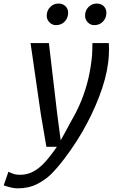

<svg xmlns="http://www.w3.org/2000/svg" viewBox="-112 -795 648 1061"><path d="M-14.9 245.9Q-32 245.9 -53.8 240.6Q-75.5 235.4 -91.5 229.1L-65.5 154.1Q-54.3 159.7 -38.5 165.4Q-22.7 171 -1.7 171Q39 171 72.7 152.7Q106.4 134.4 137.7 99.7Q169.1 65 202.4 16.1H144.4L113.8 -162.8L56.8 -557H158.2L203.9 -167.8L223.4 -19.6Q239.1 -47.6 253.2 -73.4Q267.2 -99.1 279.8 -123.1Q313.1 -179.1 337.2 -238.2Q361.2 -297.3 376 -360Q390.7 -422.8 396.7 -489.5Q397.7 -503.3 398.1 -520.8Q398.6 -538.3 398.9 -557H489.3Q490.5 -542.8 490.5 -524.5Q490.4 -506.1 489.4 -490.7Q485 -405.6 453.4 -309.7Q421.7 -213.8 369.1 -113.8Q344.4 -66.6 311.5 -15.1Q278.5 36.4 242.2 84Q205.9 131.6 170.5 167.3Q139.1 198.7 92.5 222.3Q45.8 245.9 -14.9 245.9ZM196.5 -656.1Q176.8 -656.1 161.5 -671.5Q146.2 -686.9 146.2 -707.8Q146.2 -737.1 165.6 -756.2Q185 -775.4 210.6 -775.4Q234.7 -775.4 249.6 -761Q264.5 -746.5 264.5 -724.6Q264.5 -696.2 245.9 -676.2Q227.2 -656.1 196.5 -656.1ZM408.4 -656.1Q388.3 -656.1 373.2 -671.5Q358.1 -686.9 358.1 -707.8Q358.1 -737.5 377.2 -756.4Q396.3 -775.4 422.5 -775.4Q446.6 -775.4 461.2 -761Q475.9 -746.5 475.9 -724.6Q475.9 -696.2 457.4 -676.2Q438.9 -656.1 408.4 -656.1Z"/></svg>

Font: Merriweather Sans Variable Regular
Style: Italic
Weight: 300
Italic angle: -8°
Designer: Eben Sorkin
Foundry: Eben Sorkin
Version: Version 2.001